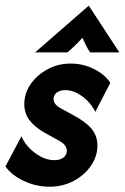

<svg xmlns="http://www.w3.org/2000/svg" viewBox="-28 -660 451 693"><path d="M150.7 13.9Q102.1 13.9 58 -6.9Q13.9 -27.8 -8.3 -59L49.3 -168.1Q65.3 -131.9 99.7 -106.9Q134 -81.9 168.1 -81.9Q188.9 -81.9 201 -91.3Q213.2 -100.7 213.2 -116Q213.2 -136.8 185.4 -152.1L132.6 -181.2Q97.2 -201.4 78.5 -226Q59.7 -250.7 59.7 -284.7Q59.7 -322.9 82.3 -355.9Q104.9 -388.9 143.1 -409.7Q181.2 -430.6 227.1 -430.6Q272.2 -430.6 311.5 -410.8Q350.7 -391 370.1 -361.1L316 -256.2Q298.6 -291 268.1 -312.8Q237.5 -334.7 207.6 -334.7Q188.2 -334.7 176.7 -325.7Q165.3 -316.7 165.3 -302.8Q165.3 -283.3 189.6 -270.1L237.5 -243.8Q284.7 -218.1 304.2 -193.1Q323.6 -168.1 323.6 -134.7Q323.6 -95.8 300.3 -61.8Q277.1 -27.8 237.8 -6.9Q198.6 13.9 150.7 13.9ZM98.6 -470.8 292.4 -639.6 402.8 -470.8H297.2Q288.9 -483.3 282.6 -495.8Q276.4 -508.3 269.4 -523.6Q255.6 -508.3 242.7 -495.8Q229.9 -483.3 215.3 -470.8Z"/></svg>

Font: Afacad
Style: Bold Italic
Weight: 700
Italic angle: -14°
Designer: Kristian Moeller
Foundry: Dicotype
Version: Version 1.000; ttfautohint (v1.8.4.7-5d5b)